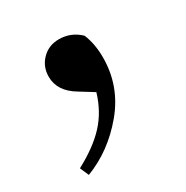

<svg xmlns="http://www.w3.org/2000/svg" viewBox="-100 -236 535 552"><g transform="rotate(-30 167.5 40.5)"><path d="M181.6 35.2 135.7 6.8Q85 -23.4 85 -71.3Q85 -104.5 107.4 -127.4Q129.9 -150.4 164.1 -150.4Q204.1 -150.4 233.4 -122.1Q248 -86.9 248 -42Q248 52.7 187 126Q126 199.2 43.9 230.5L31.2 201.2Q93.8 168 129.4 129.4Q165 90.8 181.6 35.2Z"/></g></svg>

Font: Bpmf Zihi Serif Bold
Style: Bold
Weight: 700
Foundry: But Ko
Version: Version 1.320